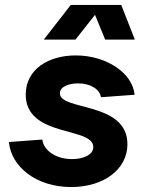

<svg xmlns="http://www.w3.org/2000/svg" viewBox="-20 -740 592 776"><path d="M267 16C400 16 495 -56 495 -157C495 -331 222 -291 222 -363C222 -390 259 -403 296 -403C347 -403 384 -378 388 -347L524 -357C516 -445 410 -516 286 -516C176 -516 84 -460 84 -358C84 -183 357 -229 357 -146C357 -113 315 -97 271 -97C206 -97 156 -132 151 -176L16 -166C25 -66 127 16 267 16ZM157 -580H285L364 -680L405 -580H525L470 -720H266Z"/></svg>

Font: Uncut Sans
Style: Bold Italic
Weight: 700
Italic angle: -11°
Designer: Kasper Nordkvist
Foundry: UNCUT.wtf
Version: Version 1.304;Glyphs 3.2 (3246)